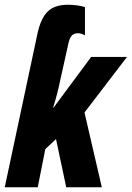

<svg xmlns="http://www.w3.org/2000/svg" viewBox="-30 -789 555 809"><path d="M128 -648Q142 -712 171 -740.5Q200 -769 257 -769Q278 -769 297.5 -766Q317 -763 328 -759V-640Q324 -643 315.5 -646Q307 -649 298 -649Q282 -649 272.5 -639Q263 -629 258 -605L223 -447Q213 -397 194 -336H196L354 -549H505L326 -315L399 0H249L206 -203L161 -161L129 0H-10Z"/></svg>

Font: Noto Sans ExtraCondensed ExtraBold
Style: Italic
Weight: 800
Width: 2
Italic angle: -12°
Designer: Monotype Design Team
Foundry: Monotype Imaging Inc.
Version: Version 2.013; ttfautohint (v1.8.4.7-5d5b)